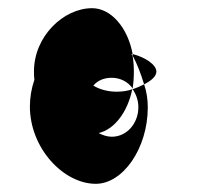

<svg xmlns="http://www.w3.org/2000/svg" viewBox="-20 -695 517 469"><path d="M53 -435C53 -333 135 -246 214 -246C280 -246 341 -332 341 -433C341 -452 338 -472 332 -489C322 -484 313 -480 304 -477C313 -464 318 -449 318 -433C318 -394 290 -361 253 -361C242 -361 230 -365 221 -370C260 -379 292 -422 303 -477C292 -473 279 -471 265 -471C243 -471 222 -477 208 -486C219 -499 235 -505 253 -505C274 -505 293 -495 304 -479C306 -492 307 -506 307 -520C307 -533 306 -546 304 -558L301 -563H304C292 -628 251 -675 205 -675C135 -675 63 -606 63 -521C63 -514 63 -507 64 -500C57 -480 53 -457 53 -435ZM304 -477V-479C304 -478 303 -478 303 -477C303 -477 304 -477 304 -477ZM304 -563V-559C315 -539 324 -515 332 -489C350 -498 362 -509 362 -520C362 -537 335 -555 304 -563Z"/></svg>

Font: Ampere
Style: SCUltCnd
Weight: 400
Version: Version 1